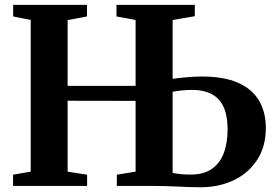

<svg xmlns="http://www.w3.org/2000/svg" viewBox="-20 -763 1128 788"><path d="M803 5.5Q783 5.5 759.8 4.8Q736.5 4 711 2.8Q685.5 1.5 659.2 0.8Q633 0 607.5 0H459.5V-46L536.5 -58.5V-349L257.5 -349.5V-58.5L337.5 -46V0H33.5V-46L106 -58.5V-681L34 -695.5V-743H337V-695.5L257.5 -680.5V-410.5H536.5V-681L458 -695.5V-743H779.5V-696.5L688.5 -681V-439.5Q713.5 -443 746.2 -446Q779 -449 808.5 -449Q898 -449 956 -423.8Q1014 -398.5 1042.5 -351Q1071 -303.5 1071 -237.5Q1071 -161 1035.2 -106.5Q999.5 -52 939 -23.2Q878.5 5.5 803 5.5ZM762 -46.5Q815 -46.5 848.5 -69.2Q882 -92 898 -133.8Q914 -175.5 914 -231.5Q914 -316 877.5 -355Q841 -394 768 -394Q748.5 -394 726.5 -391.8Q704.5 -389.5 688.5 -386.5V-53.5Q701.5 -50.5 720 -48.5Q738.5 -46.5 762 -46.5Z"/></svg>

Font: Merriweather 60pt
Style: Bold
Weight: 700
Version: Version 2.100